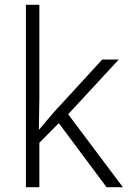

<svg xmlns="http://www.w3.org/2000/svg" viewBox="-20 -780 534 800"><path d="M144 -374Q144 -342 143 -307.5Q142 -273 142 -240H143Q156 -255 172.5 -275Q189 -295 204 -312L406 -532H475L264 -304L492 0H424L225 -267L144 -185V0H88V-760H144Z"/></svg>

Font: Noto Sans Light
Style: Regular
Weight: 300
Designer: Monotype Design Team
Foundry: Monotype Imaging Inc.
Version: Version 2.007